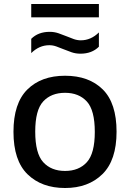

<svg xmlns="http://www.w3.org/2000/svg" viewBox="-20 -932 652 962"><path d="M306 10Q188.5 10 118 -58.8Q47.5 -127.5 47.5 -271.5Q47.5 -414.5 117 -483.5Q186.5 -552.5 306 -552.5Q425.5 -552.5 494.8 -484Q564 -415.5 564 -272Q564 -129 493.2 -59.5Q422.5 10 306 10ZM306 -75.5Q375 -75.5 415 -119.2Q455 -163 455 -271Q455 -380 415 -423.5Q375 -467 306 -467Q236.5 -467 196.5 -423.8Q156.5 -380.5 156.5 -272.5Q156.5 -163.5 196.5 -119.5Q236.5 -75.5 306 -75.5ZM383 -663Q359.5 -663 338.5 -670.2Q317.5 -677.5 298 -685.5Q280 -693 262.5 -699.2Q245 -705.5 227 -705.5Q176.5 -705.5 136.5 -666V-737.5Q171.5 -772.5 229 -772.5Q252.5 -772.5 273.5 -765.2Q294.5 -758 314 -750Q332 -742.5 349.5 -736.2Q367 -730 385 -730Q435.5 -730 475.5 -769.5V-698Q440.5 -663 383 -663ZM136.5 -845V-912H475.5V-845Z"/></svg>

Font: Encode Sans SemiExpanded SemiExpanded Medium
Style: Regular
Weight: 500
Width: 6
Designer: Multiple Designers
Foundry: Impallari Type
Version: Version 3.000; ttfautohint (v1.8.3) -l 8 -r 50 -G 200 -x 14 